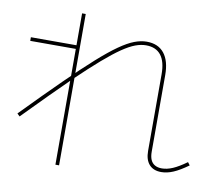

<svg xmlns="http://www.w3.org/2000/svg" viewBox="-88 -879 1175 1037"><g transform="rotate(10 500.0 -360.0)"><path d="M849 -5Q806 -5 783 -31Q760 -57 760 -105V-525Q760 -595 732.5 -630Q705 -665 651 -665Q623 -665 592 -653.5Q561 -642 520 -614Q479 -586 423 -537.5Q367 -489 290 -415Q240 -366 179 -305Q118 -244 44 -168L30 -182Q150 -305 238.5 -392Q327 -479 391 -536Q455 -593 501.5 -625.5Q548 -658 583.5 -671.5Q619 -685 651 -685Q714 -685 747 -643.5Q780 -602 780 -525V-105Q780 -78 787.5 -60.5Q795 -43 810.5 -34Q826 -25 849 -25Q877 -25 908.5 -38.5Q940 -52 983 -83L995 -67Q949 -34 915 -19.5Q881 -5 849 -5ZM280 55V-580H30V-600H280V-775H300V55Z"/></g></svg>

Font: M PLUS 1 Thin
Style: Regular
Weight: 100
Designer: Coji Morishita
Foundry: UNDERFOREST DESIGN
Version: Version 1.001